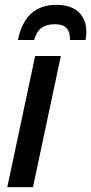

<svg xmlns="http://www.w3.org/2000/svg" viewBox="-20 -772 376 792"><path d="M125 -541H231L116 0H10ZM213 -752Q273 -752 304.5 -722Q336 -692 336 -641Q336 -624 333 -607H269Q269 -640 254.5 -656Q240 -672 206 -672Q171 -672 150.5 -656.5Q130 -641 121 -607H54Q83 -752 213 -752Z"/></svg>

Font: Noto Sans UI NarrowMedium
Style: Italic
Weight: 500
Width: 4
Italic angle: -12°
Designer: Monotype Design Team
Foundry: Monotype Imaging Inc.
Version: Version 1.001